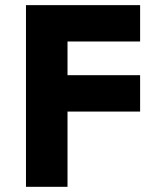

<svg xmlns="http://www.w3.org/2000/svg" viewBox="-20 -720 611 740"><path d="M80.1 -700.2H520V-560.1H240.2V-430.2H520V-290H240.2V0H80.1Z"/></svg>

Font: Gully
Style: Bold
Weight: 700
Designer: jaikishan Patel
Foundry: MagicType
Version: Version 1.000;Glyphs 3.2 (3242)